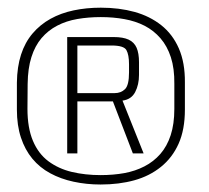

<svg xmlns="http://www.w3.org/2000/svg" viewBox="-20 -753 544 500"><path d="M242 -272.5Q290 -272.5 329.8 -283.5Q369.5 -294.5 399.2 -318.5Q429 -342.5 445.2 -379Q461.5 -415.5 461.5 -467.5V-538Q462 -589.5 445.8 -626.8Q429.5 -664 399.8 -687.5Q370 -711 330.2 -722Q290.5 -733 242.5 -733Q205 -733 171.8 -726Q138.5 -719 111.5 -704Q84.5 -689 64.8 -665.8Q45 -642.5 34.8 -610.8Q24.5 -579 24 -538V-467.5Q24 -426.5 34.5 -394.8Q45 -363 64.2 -339.8Q83.5 -316.5 110.8 -301.8Q138 -287 171.5 -279.8Q205 -272.5 242 -272.5ZM242 -297Q202 -297 167.2 -305.2Q132.5 -313.5 106.2 -333Q80 -352.5 65.8 -386.2Q51.5 -420 51.5 -469.5L52 -534.5Q52.5 -575 61.8 -604.2Q71 -633.5 88.2 -653.8Q105.5 -674 129 -686.2Q152.5 -698.5 181.5 -703.5Q210.5 -708.5 242.5 -708.5Q275 -708.5 304 -703.2Q333 -698 356.8 -685.8Q380.5 -673.5 398 -653.2Q415.5 -633 425 -603.8Q434.5 -574.5 434 -534.5V-469.5Q434 -430 424.5 -401Q415 -372 397.5 -352Q380 -332 356.2 -319.8Q332.5 -307.5 303.8 -302.2Q275 -297 242 -297ZM155 -353.5H181.5V-489H274L326 -353.5H354L299 -491Q322 -494 332 -513.2Q342 -532.5 342 -558V-591Q342 -614 335.8 -628.5Q329.5 -643 315 -649.8Q300.5 -656.5 276 -656.5H155ZM181.5 -510.5V-634.5H270.5Q302.5 -634.5 309.2 -622.5Q316 -610.5 316 -585.5V-564.5Q316 -531 305.5 -520.8Q295 -510.5 278.5 -510.5Z"/></svg>

Font: Anybody SemiExpanded ExtraLight
Style: Regular
Weight: 250
Width: 6
Version: Version 1.113;gftools[0.9.25]